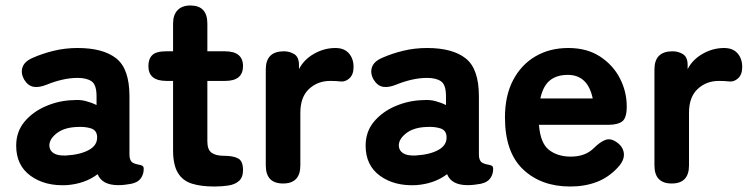

<svg xmlns="http://www.w3.org/2000/svg" viewBox="-20 -669 2731 700"><path d="M223 6Q144 10 91.5 -28Q39 -66 39 -138Q39 -189 69.5 -225.5Q100 -262 148.5 -282.5Q197 -303 249 -304Q272 -306 293 -300.5Q314 -295 332 -286V-318Q332 -360 314 -372.5Q296 -385 263 -385Q236 -385 207.5 -378.5Q179 -372 152 -361Q123 -349 102.5 -352.5Q82 -356 68 -379Q55 -402 62 -423.5Q69 -445 99 -458Q135 -474 176.5 -484Q218 -494 263 -494Q356 -494 404 -456Q452 -418 452 -318V-108Q452 -98 453 -94Q456 -80 464.5 -75.5Q473 -71 482 -69.5Q491 -68 497.5 -65.5Q504 -63 504 -53Q504 -34 493.5 -19Q483 -4 459 1Q448 3 436 4.5Q424 6 411 6Q352 6 336 -34Q290 1 223 6ZM220 -102Q273 -105 304.5 -122.5Q336 -140 334 -171Q333 -194 311.5 -201Q290 -208 259 -206Q213 -204 186 -182.5Q159 -161 160 -137Q161 -120 175.5 -110.5Q190 -101 220 -102Z M761 11Q713 11 679.5 0.5Q646 -10 628.5 -39Q611 -68 611 -121V-374H587Q521 -374 521 -428Q521 -454 535 -468Q549 -482 586 -482H611V-583Q611 -615 627.5 -632Q644 -649 674 -649Q736 -649 736 -583V-482H800Q866 -482 866 -428Q866 -374 801 -374H736V-154Q736 -123 751.5 -112Q767 -101 796 -101Q830 -101 848 -91.5Q866 -82 866 -49Q866 -22 851 -9Q836 4 812 7.5Q788 11 761 11Z M1012 0Q949 0 949 -66V-416Q949 -482 1015 -482Q1036 -482 1053 -471.5Q1070 -461 1070 -432V-417Q1088 -452 1125 -473Q1162 -494 1203 -494Q1235 -494 1252 -474.5Q1269 -455 1269 -425Q1269 -397 1254 -383.5Q1239 -370 1222 -372Q1214 -373 1204.5 -373.5Q1195 -374 1184 -374Q1138 -374 1106.5 -344.5Q1075 -315 1075 -258V-66Q1075 0 1012 0Z M1497 6Q1418 10 1365.5 -28Q1313 -66 1313 -138Q1313 -189 1343.5 -225.5Q1374 -262 1422.5 -282.5Q1471 -303 1523 -304Q1546 -306 1567 -300.5Q1588 -295 1606 -286V-318Q1606 -360 1588 -372.5Q1570 -385 1537 -385Q1510 -385 1481.5 -378.5Q1453 -372 1426 -361Q1397 -349 1376.5 -352.5Q1356 -356 1342 -379Q1329 -402 1336 -423.5Q1343 -445 1373 -458Q1409 -474 1450.5 -484Q1492 -494 1537 -494Q1630 -494 1678 -456Q1726 -418 1726 -318V-108Q1726 -98 1727 -94Q1730 -80 1738.5 -75.5Q1747 -71 1756 -69.5Q1765 -68 1771.5 -65.5Q1778 -63 1778 -53Q1778 -34 1767.5 -19Q1757 -4 1733 1Q1722 3 1710 4.5Q1698 6 1685 6Q1626 6 1610 -34Q1564 1 1497 6ZM1494 -102Q1547 -105 1578.5 -122.5Q1610 -140 1608 -171Q1607 -194 1585.5 -201Q1564 -208 1533 -206Q1487 -204 1460 -182.5Q1433 -161 1434 -137Q1435 -120 1449.5 -110.5Q1464 -101 1494 -102Z M2059 11Q1953 11 1887 -51.5Q1821 -114 1821 -241Q1821 -320 1850.5 -376.5Q1880 -433 1932 -463.5Q1984 -494 2052 -494Q2120 -494 2167.5 -463Q2215 -432 2240 -383.5Q2265 -335 2265 -281Q2265 -238 2248 -226Q2231 -214 2199 -214H1945Q1950 -147 1981.5 -122.5Q2013 -98 2061 -98Q2114 -98 2145 -129Q2168 -152 2187.5 -159Q2207 -166 2229 -150Q2252 -134 2254.5 -109.5Q2257 -85 2233 -59Q2199 -22 2155.5 -5.5Q2112 11 2059 11ZM1950 -310H2141Q2123 -396 2050 -396Q2010 -396 1985 -376Q1960 -356 1950 -310Z M2429 0Q2366 0 2366 -66V-416Q2366 -482 2432 -482Q2453 -482 2470 -471.5Q2487 -461 2487 -432V-417Q2505 -452 2542 -473Q2579 -494 2620 -494Q2652 -494 2669 -474.5Q2686 -455 2686 -425Q2686 -397 2671 -383.5Q2656 -370 2639 -372Q2631 -373 2621.5 -373.5Q2612 -374 2601 -374Q2555 -374 2523.5 -344.5Q2492 -315 2492 -258V-66Q2492 0 2429 0Z"/></svg>

Font: Zen Maru Gothic Black
Style: Regular
Weight: 900
Designer: Yoshimichi Ohira
Foundry: Positype
Version: Version 1.001